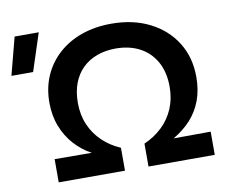

<svg xmlns="http://www.w3.org/2000/svg" viewBox="-184 -834 1098 933"><g transform="rotate(-10 365.0 -367.5)"><path d="M32.5 0V-114.5L215.5 -113.5Q169 -138.5 132.8 -178.5Q96.5 -218.5 75.8 -271.5Q55 -324.5 55 -389Q55 -461.5 81.2 -521.2Q107.5 -581 155.8 -624.5Q204 -668 270.5 -691.5Q337 -715 417.5 -715Q524.5 -715 606.2 -673.8Q688 -632.5 734 -559Q780 -485.5 780 -389Q780 -324.5 761 -273.2Q742 -222 706 -182.5Q670 -143 619.5 -113.5L802.5 -114.5V0H475.5V-113Q526 -135 564 -171Q602 -207 623 -255.8Q644 -304.5 644 -364Q644 -436.5 615.2 -487.8Q586.5 -539 535.5 -565.8Q484.5 -592.5 417.5 -592.5Q367 -592.5 325.2 -577.2Q283.5 -562 253.5 -532.8Q223.5 -503.5 207.2 -461Q191 -418.5 191 -364Q191 -304.5 212 -255.8Q233 -207 270.8 -171Q308.5 -135 359.5 -113V0ZM-104 -549.5 -55.5 -735H63.5L3 -549.5Z"/></g></svg>

Font: Geologica Medium
Style: Regular
Weight: 500
Designer: Sindre Bremnes, Frode Helland
Foundry: Monokrom Skriftforlag AS
Version: Version 1.010;gftools[0.9.28]